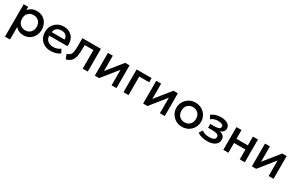

<svg xmlns="http://www.w3.org/2000/svg" viewBox="186 -1960 5506 3619"><g transform="rotate(30 2939.0 -151.0)"><path d="M76.5 210V-495H175.5V-425.5Q205 -462.5 251 -486.2Q297 -510 364.5 -510Q437 -510 493 -475.8Q549 -441.5 580.8 -382.2Q612.5 -323 612.5 -247.5Q612.5 -174.5 581 -115Q549.5 -55.5 493.2 -20.2Q437 15 363 15Q304.5 15 260.8 -5.8Q217 -26.5 186 -62.5V210ZM344.5 -82.5Q413.5 -82.5 458 -127Q502.5 -171.5 502.5 -247.5Q502.5 -323.5 457.8 -368Q413 -412.5 344.5 -412.5Q275.5 -412.5 230.8 -368Q186 -323.5 186 -247.5Q186 -171.5 230.8 -127Q275.5 -82.5 344.5 -82.5Z M954 15Q874 15 813.5 -17.8Q753 -50.5 719.2 -109.5Q685.5 -168.5 685.5 -246.5Q685.5 -323 719.5 -382.5Q753.5 -442 812.8 -476Q872 -510 947.5 -510Q1029 -510 1086.8 -472.2Q1144.5 -434.5 1171 -369.5Q1197.5 -304.5 1186 -223H791Q789.5 -156.5 835.5 -115.8Q881.5 -75 959.5 -75Q1001.5 -75 1040.8 -87.8Q1080 -100.5 1112 -125.5L1154.5 -46.5Q1118 -17 1061.8 -1Q1005.5 15 954 15ZM797.5 -304H1078Q1076.5 -360 1042 -392Q1007.5 -424 945 -424Q883.5 -424 843.5 -392Q803.5 -360 797.5 -304Z M1282.5 8.5 1244 -90.5Q1295 -103.5 1318.5 -131.5Q1342 -159.5 1348.5 -209.5Q1355 -259.5 1355 -338.5V-495H1757.5V0H1647.5V-404H1457.5V-338.5Q1457.5 -232.5 1443.8 -162.2Q1430 -92 1392.2 -51Q1354.5 -10 1282.5 8.5Z M1910.5 0V-495H2017V-161L2285.5 -495H2381.5V0H2275.5V-338L2004.5 0Z M2535 0V-495H2861V-404H2645V0Z M2962.5 0V-495H3069V-161L3337.5 -495H3433.5V0H3327.5V-338L3056.5 0Z M3812.5 15Q3735 15 3674.2 -20.8Q3613.5 -56.5 3579 -116.2Q3544.5 -176 3544.5 -247.5Q3544.5 -318 3579 -377.8Q3613.5 -437.5 3674.2 -473.8Q3735 -510 3812.5 -510Q3890.5 -510 3951.2 -474.2Q4012 -438.5 4046.5 -378.8Q4081 -319 4081 -247.5Q4081 -177 4046.5 -117.2Q4012 -57.5 3951.5 -21.2Q3891 15 3812.5 15ZM3812.5 -82.5Q3881.5 -82.5 3926.2 -127Q3971 -171.5 3971 -247.5Q3971 -323.5 3926.2 -368Q3881.5 -412.5 3812.5 -412.5Q3743.5 -412.5 3699 -368Q3654.5 -323.5 3654.5 -247.5Q3654.5 -171.5 3699.2 -127Q3744 -82.5 3812.5 -82.5Z M4358.5 12Q4296.5 12 4241 -2Q4185.5 -16 4144.5 -49L4192.5 -123.5Q4224 -97 4266.8 -85.2Q4309.5 -73.5 4354.5 -73.5Q4415 -73.5 4450 -91.2Q4485 -109 4485 -150Q4485 -186 4448.2 -201.5Q4411.5 -217 4341.5 -217H4250.5V-300H4338.5Q4400.5 -300 4434 -314.2Q4467.5 -328.5 4467.5 -363Q4467.5 -393.5 4436.2 -409Q4405 -424.5 4353 -424.5Q4310 -424.5 4270.5 -411.8Q4231 -399 4202 -373.5L4161 -447Q4198.5 -478.5 4252.8 -495.2Q4307 -512 4362 -512Q4458 -512 4513 -476.8Q4568 -441.5 4568 -377.5Q4568 -339.5 4543.8 -311.5Q4519.5 -283.5 4473.5 -271Q4588 -244.5 4588 -148Q4588 -73.5 4525.5 -30.8Q4463 12 4358.5 12Z M4708 0V-495H4818V-304H5066V-495H5176V0H5066V-213H4818V0Z M5329.5 0V-495H5436V-161L5704.5 -495H5800.5V0H5694.5V-338L5423.5 0Z"/></g></svg>

Font: Geologica
Style: Regular
Weight: 400
Designer: Sindre Bremnes, Frode Helland
Foundry: Monokrom Skriftforlag AS
Version: Version 1.010; ttfautohint (v1.8.4.7-5d5b);gftools[0.9.28]